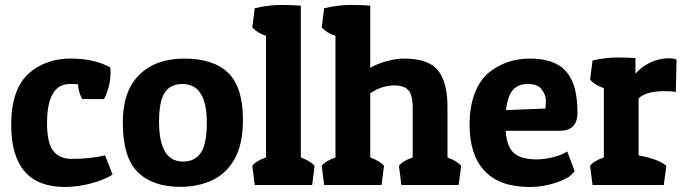

<svg xmlns="http://www.w3.org/2000/svg" viewBox="-20 -743 2751 771"><path d="M260.7 -405.8Q168.9 -405.8 168.9 -248Q168.9 -168 194.3 -136.5Q219.7 -105 268.1 -105Q342.8 -105 401.9 -119.1L432.1 -42Q399.9 -21 345.9 -6.6Q292 7.8 240.7 7.8Q24.9 7.8 24.9 -242.2Q24.9 -388.7 100.1 -452.1Q167 -507.8 263.2 -507.8Q359.4 -507.8 422.9 -472.2Q423.3 -467.3 423.6 -462.4Q423.8 -457.5 423.8 -453.1Q423.8 -396 397.9 -345.2H310.1Q295.9 -370.6 293 -404.8Q286.6 -405.3 278.6 -405.5Q270.5 -405.8 260.7 -405.8Z M955.6 -262.2Q955.6 -164.6 922.4 -105.2Q889.2 -45.9 832.3 -19.3Q775.4 7.3 704.1 7.3Q592.8 7.3 533 -52Q473.1 -111.3 473.1 -251.5Q473.1 -377.4 539.3 -442.6Q605.5 -507.8 720.2 -507.8Q837.4 -507.8 896.5 -450.2Q955.6 -392.6 955.6 -262.2ZM618.7 -253.9Q618.7 -94.2 714.8 -94.2Q763.7 -94.2 787.1 -130.6Q810.5 -167 810.5 -250Q810.5 -405.8 712.4 -405.8Q664.6 -405.8 641.6 -371.3Q618.7 -336.9 618.7 -253.9Z M993.2 -632.8 1002.9 -710Q1059.6 -723.1 1107.4 -723.1Q1155.3 -723.1 1188 -720.2V-110.8Q1227.1 -96.2 1243.2 -77.1L1233.4 0H1002.9L993.2 -77.1Q1006.8 -96.2 1048.3 -110.8V-599.1Q1012.7 -610.8 993.2 -632.8Z M1272 -632.8 1281.7 -710Q1338.4 -723.1 1386.2 -723.1Q1434.1 -723.1 1466.8 -720.2V-470.2Q1491.2 -485.8 1531 -496.8Q1570.8 -507.8 1602.1 -507.8Q1701.2 -507.8 1739 -460Q1776.9 -412.1 1776.9 -314V-110.8Q1815.9 -96.2 1832 -77.1L1821.8 0H1591.8L1582 -77.1Q1595.7 -96.2 1637.2 -110.8V-309.1Q1637.2 -363.3 1619.6 -381.3Q1606 -396 1579.3 -399.2Q1552.7 -402.3 1522.5 -394.5Q1492.2 -386.7 1466.8 -368.2V-110.8Q1505.9 -96.2 1522 -77.1L1512.2 0H1281.7L1272 -77.1Q1285.6 -96.2 1327.1 -110.8V-599.1Q1291.5 -610.8 1272 -632.8Z M2106.9 7.8Q1986.8 7.8 1926.3 -56.2Q1865.7 -120.1 1865.7 -242.2Q1865.7 -315.9 1886.7 -369.4Q1907.7 -422.9 1943.8 -452.1Q2013.7 -507.8 2106.9 -507.8Q2168.9 -507.8 2211.7 -487.5Q2254.4 -467.3 2276.6 -419.7Q2298.8 -372.1 2298.8 -290Q2298.8 -217.8 2227.5 -217.8H2010.7Q2014.6 -154.8 2043.2 -128.9Q2071.8 -103 2133.8 -103Q2167.5 -103 2198.5 -111.1Q2229.5 -119.1 2243.7 -127L2257.8 -134.8L2287.6 -55.2Q2282.2 -48.8 2270.5 -37.6Q2262.7 -30.3 2238.8 -19.5Q2214.8 -8.8 2180.4 -0.5Q2146 7.8 2106.9 7.8ZM2011.7 -300.8 2169.9 -307.1Q2171.9 -319.3 2171.9 -340.8Q2171.9 -360.8 2155.8 -383.3Q2139.6 -405.8 2100.1 -405.8Q2060.5 -405.8 2039.6 -381.8Q2018.6 -357.9 2011.7 -300.8Z M2649.4 -377Q2574.2 -377 2544.4 -348.1V-119.1Q2626.5 -103.5 2655.8 -77.1L2645.5 0H2359.4L2349.6 -77.1Q2363.3 -96.2 2404.8 -110.8V-389.2Q2369.1 -400.9 2349.6 -422.9L2359.4 -500Q2413.1 -512.2 2458.5 -512.2Q2480.5 -512.2 2498.8 -511.5Q2517.1 -510.7 2531.7 -509.8V-446.8Q2554.7 -474.1 2590.8 -491.7Q2621.1 -505.9 2651.4 -508.3Q2681.6 -510.7 2696.8 -503.9L2693.8 -374Q2674.3 -377 2649.4 -377Z"/></svg>

Font: Odor Mean Chey
Style: Regular
Weight: 400
Designer: Danh Hong
Version: Version 8.002; ttfautohint (v1.8.3)